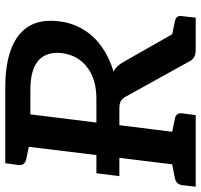

<svg xmlns="http://www.w3.org/2000/svg" viewBox="-40 -724 761 727"><g transform="rotate(-90 340.5 -360.5)"><path d="M37 -289 48 -376H224L214 -289ZM71 0 159 -721H375Q460 -721 519 -698.5Q578 -676 605 -631Q632 -586 623 -516Q617 -466 592 -425Q567 -384 526.5 -355.5Q486 -327 433 -311Q455 -300 469 -274L625 0H515Q482 0 471 -25L338 -265Q331 -278 321.5 -283.5Q312 -289 292 -289H230L194 0ZM240 -376H330Q404 -376 449.5 -411Q495 -446 503 -507Q509 -565 475 -595.5Q441 -626 363 -626H271ZM537 0 498 -105 562 -92ZM-3 0 3 -52Q5 -64 12 -70.5Q19 -77 31 -79L96 -92L97 0ZM186 -721 162 -629 100 -642Q89 -645 83.5 -651.5Q78 -658 79 -670L86 -721ZM168 0 191 -92 253 -79Q265 -77 270.5 -70.5Q276 -64 275 -52L268 0ZM537 0 560 -92 622 -79Q634 -77 639.5 -70.5Q645 -64 643 -52L637 0Z"/></g></svg>

Font: Aleo SemiBold
Style: Italic
Weight: 600
Italic angle: -7°
Designer: Alessio Laiso
Foundry: Alessio Laiso
Version: Version 2.001;gftools[0.9.29]